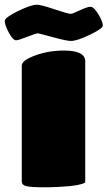

<svg xmlns="http://www.w3.org/2000/svg" viewBox="-50 -796 459 820"><path d="M314 -534.2V-20Q314 -9.3 255.9 -2Q198.7 3.9 138.2 3.9Q80.6 3.9 61.8 -1.2Q43 -6.3 43 -20V-516.1Q43 -538.1 100.1 -559.1Q156.7 -580.1 223.1 -580.1Q314 -580.1 314 -534.2ZM-29.8 -706.1Q-29.8 -721.2 26.4 -748.5Q82.5 -775.9 107.9 -775.9Q125 -775.9 182.9 -756.3Q240.7 -736.8 252.9 -736.8Q258.3 -736.8 291 -752Q323.7 -767.1 335.9 -767.1Q351.1 -767.1 370.1 -735.1Q389.2 -703.1 389.2 -687Q389.2 -674.3 334.2 -647.7Q279.3 -621.1 252.9 -621.1Q234.4 -621.1 174.6 -637.5Q114.7 -653.8 111.8 -653.8Q104.5 -653.8 66.7 -638.9Q28.8 -624 19 -624Q4.9 -624 -12.5 -657Q-29.8 -689.9 -29.8 -706.1Z"/></svg>

Font: GGS TheRock Black
Style: Regular
Weight: 900
Designer: Rodrigo Fuenzalida (2012); Goodgame Studios (2014)
Foundry: Rodrigo Fuenzalida,2012;  GGS,2014
Version: Version 1.002 | FøM Mod